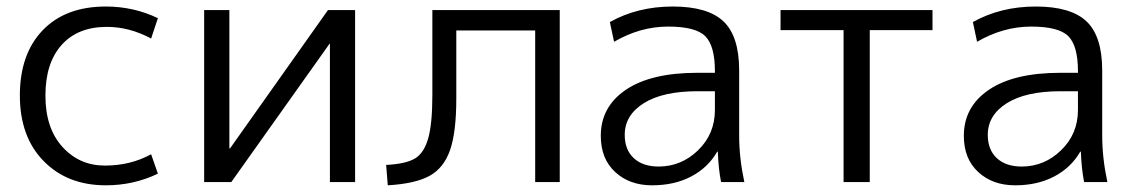

<svg xmlns="http://www.w3.org/2000/svg" viewBox="-20 -550 3430 580"><path d="M299.8 -530.3Q383.8 -530.3 457 -495.1L436.5 -433.6Q371.1 -468.8 302.7 -468.8Q214.8 -468.8 166 -414.1Q117.2 -359.4 117.2 -261.2Q117.2 -163.1 168.5 -106.4Q219.7 -49.8 296.9 -49.8Q374 -49.8 436.5 -84L457 -25.4Q383.8 9.8 299.8 9.8Q183.6 9.8 111.8 -63.5Q40 -136.7 40 -261.7Q40 -386.7 108.9 -458.5Q177.7 -530.3 299.8 -530.3Z M596.7 0V-519.5H672.9V-101.6H674.8L970.7 -519.5H1052.7V0H976.6V-418H975.6L678.7 0Z M1146.5 -51.8Q1204.1 -54.7 1231.9 -70.3Q1259.8 -85.9 1272.9 -129.9Q1286.1 -173.8 1286.1 -263.7V-519.5H1670.9V0H1596.7V-458H1358.4V-252Q1358.4 -150.4 1339.4 -96.2Q1320.3 -42 1277.3 -18.6Q1234.4 4.9 1151.4 9.8Z M1794.9 -139.6Q1794.9 -227.5 1870.6 -278.8Q1946.3 -330.1 2086.9 -330.1H2139.6V-335Q2139.6 -411.1 2110.8 -440.4Q2082 -469.7 1998 -469.7Q1914.1 -469.7 1835 -423.8L1822.3 -483.4Q1906.2 -530.3 2012.2 -530.3Q2118.2 -530.3 2165.5 -485.4Q2212.9 -440.4 2212.9 -336.9V-139.6Q2212.9 -73.2 2228.5 0H2158.2Q2150.4 -39.1 2148.4 -91.8H2146.5Q2119.1 -43.9 2068.4 -17.1Q2017.6 9.8 1949.7 9.8Q1881.8 9.8 1838.4 -30.3Q1794.9 -70.3 1794.9 -139.6ZM1867.2 -142.6Q1867.2 -97.7 1894.5 -72.3Q1921.9 -46.9 1969.7 -46.9Q2038.1 -46.9 2088.9 -96.2Q2139.6 -145.5 2139.6 -217.8V-274.4H2086.9Q1982.4 -274.4 1924.8 -238.3Q1867.2 -202.1 1867.2 -142.6Z M2337.9 -459V-519.5H2796.9V-459H2607.4V0H2528.3V-459Z M2891.6 -139.6Q2891.6 -227.5 2967.3 -278.8Q3043 -330.1 3183.6 -330.1H3236.3V-335Q3236.3 -411.1 3207.5 -440.4Q3178.7 -469.7 3094.7 -469.7Q3010.7 -469.7 2931.6 -423.8L2918.9 -483.4Q3002.9 -530.3 3108.9 -530.3Q3214.8 -530.3 3262.2 -485.4Q3309.6 -440.4 3309.6 -336.9V-139.6Q3309.6 -73.2 3325.2 0H3254.9Q3247.1 -39.1 3245.1 -91.8H3243.2Q3215.8 -43.9 3165 -17.1Q3114.3 9.8 3046.4 9.8Q2978.5 9.8 2935.1 -30.3Q2891.6 -70.3 2891.6 -139.6ZM2963.9 -142.6Q2963.9 -97.7 2991.2 -72.3Q3018.6 -46.9 3066.4 -46.9Q3134.8 -46.9 3185.5 -96.2Q3236.3 -145.5 3236.3 -217.8V-274.4H3183.6Q3079.1 -274.4 3021.5 -238.3Q2963.9 -202.1 2963.9 -142.6Z"/></svg>

Font: GenEi M Gothic v2 Regular
Style: Regular
Weight: 400
Version: Version 2.0